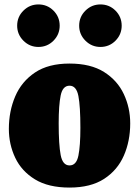

<svg xmlns="http://www.w3.org/2000/svg" viewBox="-20 -827 628 867"><path d="M20 -245Q20 -325 48.8 -392Q77.5 -459 138 -499.5Q198.5 -540 294 -540Q389.5 -540 450 -501.8Q510.5 -463.5 539.2 -401.8Q568 -340 568 -270Q568 -190 539.2 -124.2Q510.5 -58.5 450 -19.2Q389.5 20 294 20Q198.5 20 138 -17Q77.5 -54 48.8 -114.5Q20 -175 20 -245ZM245 -270Q245 -173.5 254 -126.8Q263 -80 294 -80Q325 -80 334 -124.2Q343 -168.5 343 -250Q343 -347 334 -393.5Q325 -440 294 -440Q263 -440 254 -396Q245 -352 245 -270ZM433.5 -615Q394 -615 365.8 -643.2Q337.5 -671.5 337.5 -711Q337.5 -751 365.8 -779Q394 -807 433.5 -807Q473.5 -807 501.5 -779Q529.5 -751 529.5 -711Q529.5 -671.5 501.5 -643.2Q473.5 -615 433.5 -615ZM153.5 -615Q114 -615 85.8 -643.2Q57.5 -671.5 57.5 -711Q57.5 -751 85.8 -779Q114 -807 153.5 -807Q193.5 -807 221.5 -779Q249.5 -751 249.5 -711Q249.5 -671.5 221.5 -643.2Q193.5 -615 153.5 -615Z"/></svg>

Font: Besley* Narrow Fatface
Style: Regular
Weight: 900
Width: 4
Designer: Owen Earl
Foundry: indestructible type*
Version: Version 3.000; ttfautohint (v1.8.3)